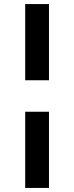

<svg xmlns="http://www.w3.org/2000/svg" viewBox="-20 -755 365 945"><path d="M104 -735H221V-360H104ZM104 -205H221V170H104Z"/></svg>

Font: Maitree Semibold
Style: Regular
Weight: 600
Designer: CadsonDemak Team
Foundry: CadsonDemak
Version: Version 1.000